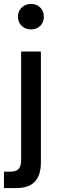

<svg xmlns="http://www.w3.org/2000/svg" viewBox="-28 -758 306 972"><path d="M194 -673Q194 -645 175.5 -627Q157 -609 129 -609Q101 -609 82 -627Q63 -645 63 -673Q63 -702 82 -720Q101 -738 129 -738Q157 -738 175.5 -720Q194 -702 194 -673ZM-8 194V111H25Q54 111 66.5 97Q79 83 79 51V-497H179V65Q179 194 56 194Z"/></svg>

Font: Wix Madefor Text Medium
Style: Regular
Weight: 500
Designer: Dalton Maag Ltd
Foundry: Dalton Maag Ltd
Version: Version 3.100